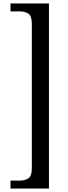

<svg xmlns="http://www.w3.org/2000/svg" viewBox="-20 -819 390 1098"><path d="M260 259H40V214H90Q121 214 141.5 201.5Q162 189 162 142V-682Q162 -729 141.5 -741.5Q121 -754 90 -754H40V-799H260Z"/></svg>

Font: Noto Serif Sinhala SemiCondensed Medium
Style: Regular
Weight: 500
Width: 4
Designer: Jelle Bosma - Monotype Design Team
Foundry: Monotype Imaging Inc.
Version: Version 2.007; ttfautohint (v1.8.4.7-5d5b)